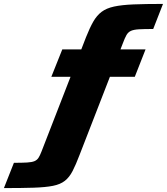

<svg xmlns="http://www.w3.org/2000/svg" viewBox="-189 -762 852 980"><path d="M-169 198 -118 69Q-76 69 -51 67.5Q-26 66 -13 60.5Q0 55 7.5 43.5Q15 32 23 11L171 -370H73L129 -510H226L250 -572Q269 -620 287 -651.5Q305 -683 329.5 -701.5Q354 -720 393 -728.5Q432 -737 492.5 -739.5Q553 -742 643 -742L593 -614Q547 -614 520.5 -612.5Q494 -611 479.5 -604.5Q465 -598 456.5 -583Q448 -568 438 -541L426 -510H554L499 -370H372L217 29Q198 79 181.5 111Q165 143 142 161Q119 179 81.5 186.5Q44 194 -16.5 196Q-77 198 -169 198Z"/></svg>

Font: Saira SemiExpanded ExtraBold
Style: Italic
Weight: 800
Width: 6
Italic angle: -12°
Designer: Hector Gatti with collaboration of the Omnibus-Type team
Foundry: Omnibus-Type
Version: Version 1.101